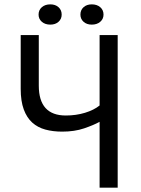

<svg xmlns="http://www.w3.org/2000/svg" viewBox="-20 -861 645 881"><path d="M158 -700V-468Q158 -331 282 -331Q329 -331 370 -343.5Q411 -356 437 -377V-700H520V0H437V-302Q410 -287 366 -272Q322 -257 265 -257Q223 -257 188 -266.5Q153 -276 128 -298.5Q103 -321 89 -359Q75 -397 75 -453V-700ZM157 -794Q157 -815 172 -828Q187 -841 211 -841Q234 -841 248.5 -828Q263 -815 263 -794Q263 -774 248.5 -761Q234 -748 211 -748Q187 -748 172 -761Q157 -774 157 -794ZM349 -794Q349 -815 363.5 -828Q378 -841 401 -841Q425 -841 440 -828Q455 -815 455 -794Q455 -774 440 -761Q425 -748 401 -748Q378 -748 363.5 -761Q349 -774 349 -794Z"/></svg>

Font: PTSans
Style: Regular
Weight: 400
Designer: A.Korolkova, O.Umpeleva, V.Yefimov
Foundry: ParaType Ltd
Version: Version 2.003W OFL